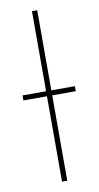

<svg xmlns="http://www.w3.org/2000/svg" viewBox="-84 -767 418 807"><g transform="rotate(-10 124.5 -364.0)"><path d="M135.7 -727.5V0H113.3V-727.5ZM12.7 -364.3V-385.7H236.3V-364.3Z"/></g></svg>

Font: Inter Thin
Style: Regular
Weight: 250
Designer: Rasmus Andersson
Foundry: rsms
Version: Version 4.001;git-66647c0bb